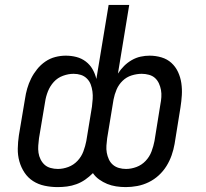

<svg xmlns="http://www.w3.org/2000/svg" viewBox="-20 -755 840 783"><path d="M215 8Q188 8 162 2.5Q136 -3 115 -16.5Q94 -30 80 -51Q66 -72 59 -97Q52 -122 52.5 -149Q53 -176 57 -203L82 -352Q85 -373 91 -394Q97 -415 107 -435Q117 -455 131.5 -473Q146 -491 165 -504Q184 -517 205.5 -522.5Q227 -528 248 -528Q271 -528 292 -522.5Q313 -517 330 -504Q347 -491 357.5 -472.5Q368 -454 373 -433L423 -735H507L461 -455Q472 -472 486 -486Q500 -500 517.5 -510Q535 -520 553.5 -524Q572 -528 590 -528Q615 -528 638.5 -521Q662 -514 679 -498.5Q696 -483 706 -461.5Q716 -440 719.5 -416Q723 -392 721.5 -367Q720 -342 716 -317L692 -168Q688 -145 680 -122Q672 -99 659 -78Q646 -57 627.5 -40Q609 -23 586.5 -12Q564 -1 540 3.5Q516 8 493 8Q473 8 453.5 5Q434 2 417 -5Q400 -12 384.5 -23Q369 -34 359 -49Q344 -34 327.5 -22.5Q311 -11 292 -4Q273 3 253.5 5.5Q234 8 215 8ZM494 -66Q515 -66 536.5 -74Q558 -82 574 -99Q590 -116 598 -137.5Q606 -159 610 -180L634 -329Q637 -344 638 -359Q639 -374 636.5 -388Q634 -402 628 -415Q622 -428 612 -437Q602 -446 587.5 -450Q573 -454 558 -454Q538 -454 517 -447.5Q496 -441 480 -425.5Q464 -410 455.5 -390Q447 -370 443 -349L417 -191Q415 -176 414 -161Q413 -146 415.5 -132Q418 -118 424 -105Q430 -92 440.5 -83Q451 -74 465 -70Q479 -66 494 -66ZM216 -66Q237 -66 258.5 -74Q280 -82 296 -99Q312 -116 320 -137.5Q328 -159 332 -180L355 -320Q357 -336 358 -351.5Q359 -367 357 -382Q355 -397 350 -410.5Q345 -424 334.5 -434.5Q324 -445 310 -449.5Q296 -454 280 -454Q259 -454 237 -446Q215 -438 199.5 -421Q184 -404 175.5 -382.5Q167 -361 164 -340L139 -191Q137 -176 136 -161Q135 -146 137 -132Q139 -118 145.5 -105Q152 -92 162 -83Q172 -74 186.5 -70Q201 -66 216 -66Z"/></svg>

Font: Iosevka Aile Oblique
Style: Regular
Weight: 400
Italic angle: -9°
Designer: Belleve Invis
Foundry: Belleve Invis
Version: Version 31.1.0; ttfautohint (v1.8.4)